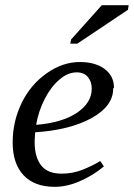

<svg xmlns="http://www.w3.org/2000/svg" viewBox="-20 -710 518 743"><path d="M421 -371 418 -367Q418 -300 336 -254Q252 -207 116 -198L114 -162Q114 -101 140 -69Q165 -38 218 -38Q262 -38 299 -53Q339 -69 368 -87L382 -66Q339 -30 287 -8Q238 13 192 13Q113 13 71 -32Q29 -77 29 -159Q29 -240 64 -312Q98 -382 160 -426Q222 -470 289 -470Q349 -470 385 -443Q421 -416 421 -371ZM120 -228 121 -227Q219 -235 277 -273Q335 -312 335 -367Q335 -394 320 -412Q305 -430 277 -430Q242 -430 210 -402Q177 -374 153 -327Q129 -280 120 -228ZM252 -541 255 -557 374 -690H478L475 -672L279 -541Z"/></svg>

Font: Libra Serif Modern
Style: Italic
Weight: 400
Italic angle: -12°
Designer: Stefan Peev, Context Ltd
Foundry: Stefan Peev, Context Ltd
Version: Version 1.000